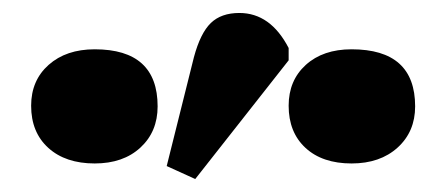

<svg xmlns="http://www.w3.org/2000/svg" viewBox="-20 -856 689 296"><path d="M281 -580 237 -600 279 -768Q289 -805 305 -820.5Q321 -836 349 -836Q397 -836 425 -782V-763ZM126 -604Q81 -604 54.5 -628Q28 -652 28 -693Q28 -732 55 -756Q82 -780 126 -780Q223 -780 223 -692Q223 -653 196.5 -628.5Q170 -604 126 -604ZM522 -604Q477 -604 451 -628Q425 -652 425 -693Q425 -732 451.5 -756Q478 -780 522 -780Q620 -780 620 -692Q620 -653 593 -628.5Q566 -604 522 -604Z"/></svg>

Font: Literata 36pt ExtraBold
Style: Regular
Weight: 800
Designer: Latin by Veronika Burian and Jose Scaglione. Greek by Irene Vlachou. Cyrillic by Vera Evstafieva.
Foundry: TypeTogether
Version: Version 3.002